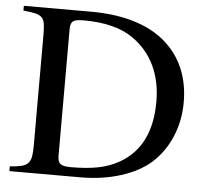

<svg xmlns="http://www.w3.org/2000/svg" viewBox="-49 -714 820 766"><g transform="rotate(5 361.0 -331.0)"><path d="M104 -553Q104 -581 101.5 -597.5Q99 -614 90 -623Q81 -632 63.5 -636Q46 -640 16 -643V-662H286Q389 -662 469 -635.5Q549 -609 600 -557Q642 -515 663.5 -458.5Q685 -402 685 -334Q685 -261 658.5 -197.5Q632 -134 583 -89Q536 -47 462 -23.5Q388 0 300 0H16V-19Q44 -21 61.5 -25Q79 -29 88.5 -39Q98 -49 101 -65.5Q104 -82 104 -109ZM206 -78Q206 -54 217 -45.5Q228 -37 258 -37Q324 -37 370 -46.5Q416 -56 454 -78Q576 -149 576 -327Q576 -408 546 -471Q516 -534 457 -575Q386 -625 258 -625Q227 -625 216.5 -617Q206 -609 206 -586Z"/></g></svg>

Font: Klingon pIqaD Mandel
Style: Regular
Weight: 400
Width: 0
Designer: Mike Neff (qa'vaj)
Foundry: Mike Neff and Michael Everson
Version: Version 2.003